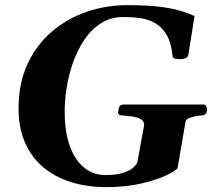

<svg xmlns="http://www.w3.org/2000/svg" viewBox="-20 -728 847 762"><path d="M401.9 14.6Q325.2 14.6 261.5 -5.4Q197.8 -25.4 151.1 -64.7Q104.5 -104 79.1 -162.4Q53.7 -220.7 53.7 -297.4Q53.7 -397.9 89.4 -474.4Q125 -550.8 186 -602.8Q247.1 -654.8 324 -681.2Q400.9 -707.5 483.4 -707.5Q571.3 -707.5 623.5 -700Q675.8 -692.4 704.8 -682.4Q733.9 -672.4 752 -664.6L728 -513.2Q727.5 -502 716.6 -497.6Q705.6 -493.2 699.7 -493.2Q686 -493.2 675.8 -494.9Q665.5 -496.6 664.6 -507.3Q659.2 -560.1 640.6 -590.8Q622.1 -621.6 595 -636.7Q567.9 -651.9 535.9 -656.2Q503.9 -660.6 470.7 -660.6Q420.9 -660.6 382.3 -636.7Q343.8 -612.8 315.9 -572Q288.1 -531.2 270.3 -481Q252.4 -430.7 244.1 -377.2Q235.8 -323.7 236.8 -274.9Q238.3 -194.8 259.8 -141.1Q281.2 -87.4 317.1 -60.3Q353 -33.2 398.4 -33.2Q440.4 -33.2 466.8 -41.5Q493.2 -49.8 507.1 -61.5Q521 -73.2 524.9 -83L552.2 -231.9Q551.8 -248.5 536.9 -256.1Q522 -263.7 501.7 -266.1Q481.4 -268.6 463.9 -270Q448.7 -270.5 448.7 -281.7Q448.7 -287.1 452.1 -300Q455.6 -313 470.7 -313H789.1Q795.9 -313 798.6 -306.2Q801.3 -299.3 801.3 -292.5Q801.3 -271.5 781.7 -270Q758.8 -268.6 737.1 -261.7Q715.3 -254.9 715.3 -238.8L684.6 -60.1Q676.3 -49.3 638.4 -31.5Q600.6 -13.7 539.8 0.5Q479 14.6 401.9 14.6Z"/></svg>

Font: Gelasio
Style: Italic
Weight: 400
Italic angle: -8.5°
Designer: Eben Sorkin
Foundry: Eben Sorkin
Version: Version 1.008